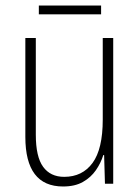

<svg xmlns="http://www.w3.org/2000/svg" viewBox="-20 -667 507 697"><path d="M391 -529V0H361L358 -104H355Q346 -75 328 -49Q310 -23 281 -6.5Q252 10 209 10Q72 10 72 -170V-529H110V-178Q110 -98 136.5 -61.5Q163 -25 213 -25Q279 -25 316 -75.5Q353 -126 353 -233V-529ZM347 -647V-615H121V-647Z"/></svg>

Font: Noto Sans Sinhala Condensed ExtraLight
Style: Regular
Weight: 200
Width: 3
Designer: Jelle Bosma - Monotype Design Team
Foundry: Monotype Imaging Inc.
Version: Version 2.006; ttfautohint (v1.8.4.7-5d5b)